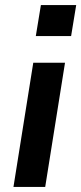

<svg xmlns="http://www.w3.org/2000/svg" viewBox="-20 -736 320 756"><path d="M121 -594 141 -716H280L260 -594ZM33 0 111 -489H236L158 0Z"/></svg>

Font: Nunito Sans 12pt ExtraLight
Style: Italic
Weight: 200
Italic angle: -9°
Designer: Vernon Adams
Foundry: Vernon Adams
Version: Version 3.101;gftools[0.9.27]